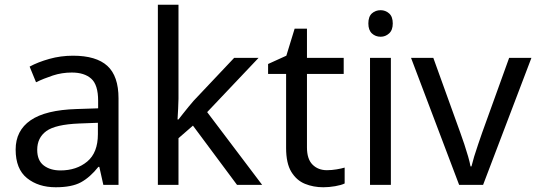

<svg xmlns="http://www.w3.org/2000/svg" viewBox="-20 -780 2262 810"><path d="M288 -545Q386 -545 433 -502Q480 -459 480 -365V0H416L399 -76H395Q360 -32 321.5 -11Q283 10 215 10Q142 10 94 -28.5Q46 -67 46 -149Q46 -229 109 -272.5Q172 -316 303 -320L394 -323V-355Q394 -422 365 -448Q336 -474 283 -474Q241 -474 203 -461.5Q165 -449 132 -433L105 -499Q140 -518 188 -531.5Q236 -545 288 -545ZM314 -259Q214 -255 175.5 -227Q137 -199 137 -148Q137 -103 164.5 -82Q192 -61 235 -61Q303 -61 348 -98.5Q393 -136 393 -214V-262Z M733 -363Q733 -347 731.5 -321Q730 -295 729 -276H733Q739 -284 751 -299Q763 -314 775.5 -329.5Q788 -345 797 -355L968 -536H1071L854 -307L1086 0H980L794 -250L733 -197V0H646V-760H733Z M1359 -62Q1379 -62 1400 -65.5Q1421 -69 1434 -73V-6Q1420 1 1394 5.5Q1368 10 1344 10Q1302 10 1266.5 -4.5Q1231 -19 1209 -55Q1187 -91 1187 -156V-468H1111V-510L1188 -545L1223 -659H1275V-536H1430V-468H1275V-158Q1275 -109 1298.5 -85.5Q1322 -62 1359 -62Z M1586 -737Q1606 -737 1621.5 -723.5Q1637 -710 1637 -681Q1637 -653 1621.5 -639Q1606 -625 1586 -625Q1564 -625 1549 -639Q1534 -653 1534 -681Q1534 -710 1549 -723.5Q1564 -737 1586 -737ZM1629 -536V0H1541V-536Z M1917 0 1714 -536H1808L1922 -220Q1930 -198 1939 -171Q1948 -144 1955 -119.5Q1962 -95 1965 -78H1969Q1973 -95 1980.5 -120Q1988 -145 1997.5 -172Q2007 -199 2014 -220L2128 -536H2222L2018 0Z"/></svg>

Font: Noto Sans Tai Viet
Style: Regular
Weight: 400
Designer: Monotype Design Team
Foundry: Monotype Imaging Inc.
Version: Version 2.003; ttfautohint (v1.8.4.7-5d5b)